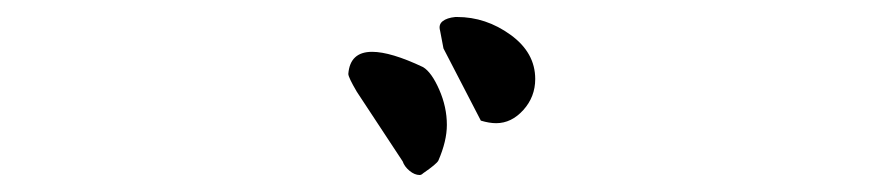

<svg xmlns="http://www.w3.org/2000/svg" viewBox="-20 -804 1040 226"><path d="M390 -717Q392 -743 418 -743Q440 -743 478 -725Q488 -719 497 -698.5Q506 -678 506 -657Q506 -638 496 -615Q494 -611 478 -600Q476 -598 474 -598Q468 -598 462 -603Q456 -608 454 -614L400 -696Q390 -713 390 -717ZM498 -768Q496 -775 501 -779Q506 -783 516 -784H518Q552 -784 581 -763Q610 -742 610 -711Q610 -690 596 -674.5Q582 -659 564 -659Q556 -659 546 -662L502 -747Z"/></svg>

Font: NaniFont Regular
Style: Regular
Weight: 400
Designer: Nanigashitei
Version: Version 1.036